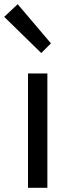

<svg xmlns="http://www.w3.org/2000/svg" viewBox="-41 -892 336 912"><path d="M92 0V-543H184V0ZM155 -640 -21 -812 43 -872 201 -686Z"/></svg>

Font: Noto Sans TC Thin
Style: Regular
Weight: 400
Version: Version 2.004-H2;hotconv 1.0.118;makeotfexe 2.5.65603